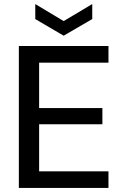

<svg xmlns="http://www.w3.org/2000/svg" viewBox="-20 -927 611 947"><path d="M73 0V-700H515V-618H173V-394H485V-314H173V-82H515V0ZM294 -751 154 -833V-907L294 -823L435 -907V-833Z"/></svg>

Font: AWOL-DM Medium
Style: Regular
Weight: 500
Designer: Colophon Foundry, Jonny Pinhorn, Mikhail Sharanda
Foundry: Colophon Foundry
Version: Version 1.000;Glyphs 3.2.3 (3260)